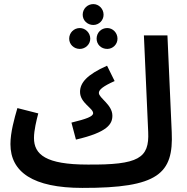

<svg xmlns="http://www.w3.org/2000/svg" viewBox="-20 -897 915 938"><path d="M436 -775C463 -775 486 -797 486 -825C486 -854 463 -877 436 -877C407 -877 384 -854 384 -825C384 -797 407 -775 436 -775ZM370 -658C397 -658 421 -680 421 -708C421 -737 397 -760 370 -760C341 -760 318 -737 318 -708C318 -680 341 -658 370 -658ZM504 -658C531 -658 554 -680 554 -708C554 -737 531 -760 504 -760C474 -760 452 -737 452 -708C452 -680 474 -658 504 -658ZM382 21C754 22 828 -49 819 -251L798 -724H683L704 -252C710 -124 657 -91 408 -93C204 -93 146 -142 146 -223C146 -260 158 -309 167 -343L65 -369C50 -318 31 -250 31 -193C31 -56 142 21 382 21ZM351 -215C506 -251 529 -291 529 -332C529 -386 463 -418 463 -443C463 -459 484 -476 540 -501L503 -576C404 -532 371 -492 371 -448C371 -394 435 -369 435 -344C435 -328 403 -316 329 -298Z"/></svg>

Font: Noto Sans Arabic SemCond SemBd
Style: Regular
Weight: 600
Width: 4
Designer: Monotype Design Team, Nadine Chahine, Nizar Qandah and Khaled Hosny
Foundry: Monotype Imaging Inc.
Version: Version 2.012